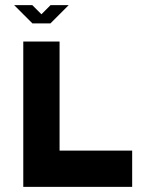

<svg xmlns="http://www.w3.org/2000/svg" viewBox="-20 -729 606 749"><path d="M212.4 -141.6H495.6V0H70.8V-566.9H212.4ZM248 -709 177.2 -638.2V-637.7H106V-638.2L35.2 -709H106L141.6 -673.3L177.2 -709Z"/></svg>

Font: Blazma
Style: Regular
Weight: 400
Designer: GGBotNet
Version: 1.00